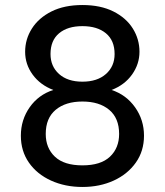

<svg xmlns="http://www.w3.org/2000/svg" viewBox="-20 -732 656 764"><path d="M308 12Q239 12 183 -13.5Q127 -39 95 -85Q63 -131 63 -192Q63 -255 98 -305Q133 -355 192 -374Q140 -394 110 -435Q80 -476 80 -526Q80 -576 107 -618.5Q134 -661 185 -686.5Q236 -712 308 -712Q380 -712 431 -686.5Q482 -661 508.5 -618.5Q535 -576 535 -526Q535 -477 505.5 -435.5Q476 -394 424 -374Q482 -355 517.5 -305Q553 -255 553 -192Q553 -131 520.5 -85Q488 -39 432.5 -13.5Q377 12 308 12ZM308 -407Q367 -407 401.5 -437.5Q436 -468 436 -517Q436 -571 401.5 -599.5Q367 -628 308 -628Q249 -628 215 -599.5Q181 -571 181 -517Q181 -468 215 -437.5Q249 -407 308 -407ZM308 -74Q381 -74 417.5 -108.5Q454 -143 454 -199Q454 -262 414.5 -295Q375 -328 308 -328Q241 -328 201.5 -295Q162 -262 162 -199Q162 -143 198.5 -108.5Q235 -74 308 -74Z"/></svg>

Font: DM Sans Medium
Style: Regular
Weight: 500
Designer: Colophon Foundry, Jonny Pinhorn
Foundry: Colophon Foundry
Version: Version 4.004; ttfautohint (v1.8.4.7-5d5b)